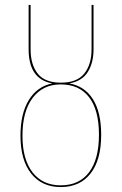

<svg xmlns="http://www.w3.org/2000/svg" viewBox="-20 -749 493 778"><path d="M390 -203Q390 -101 347 -46Q304 9 226 9Q150 9 106.5 -45.5Q63 -100 63 -199Q63 -289 97 -344Q131 -399 192 -411Q96 -428 96 -549V-729H104V-549Q104 -487 133 -450.5Q162 -414 227 -414Q292 -414 321.5 -451Q351 -488 351 -549V-729H359V-549Q359 -494 335.5 -457Q312 -420 261 -411Q323 -400 356.5 -347Q390 -294 390 -203ZM381 -203Q381 -303 341 -355Q301 -407 226 -407Q154 -407 112.5 -352.5Q71 -298 71 -199Q71 -103 112 -50.5Q153 2 226 2Q301 2 341 -51Q381 -104 381 -203Z"/></svg>

Font: Fira Sans Compressed Eight
Style: Regular
Weight: 100
Width: 1
Designer: bBox Type GmbH & Carrois Corporate GbR & Edenspiekermann AG
Foundry: bBox Type GmbH & Carrois Corporate GbR & Edenspiekermann AG
Version: Version 4.301